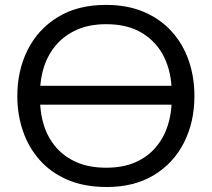

<svg xmlns="http://www.w3.org/2000/svg" viewBox="-20 -746 857 777"><path d="M412.1 10.8Q321.3 10.8 253.4 -18.4Q185.4 -47.6 140.2 -98.9Q95 -150.2 72.6 -216.5Q50.1 -282.7 50.1 -357.1Q50.1 -460.9 92.1 -544.5Q134.1 -628 214.4 -677.1Q294.6 -726.2 408.9 -726.2Q495.9 -726.2 562.6 -697.6Q629.4 -669.1 675 -618.4Q720.6 -567.8 743.7 -501Q766.8 -434.2 766.8 -357.4Q766.8 -252.1 724.5 -168.8Q682.3 -85.5 602.9 -37.4Q523.5 10.8 412.1 10.8ZM409.8 -67.3Q479.1 -67.3 529 -89.8Q578.9 -112.2 611.2 -150.8Q643.5 -189.3 659 -238.2Q674.6 -287 674.6 -340.2V-374.6Q674.6 -451.5 644.8 -513.4Q615.1 -575.3 556.3 -611.7Q497.5 -648.1 409.8 -648.1Q341.8 -648.1 291.6 -625.8Q241.4 -603.5 208.3 -565.2Q175.1 -526.9 158.7 -477.7Q142.3 -428.6 142.3 -374.3V-340.5Q142.3 -286.3 158.2 -237.2Q174.1 -188.1 206.8 -149.9Q239.4 -111.7 290 -89.5Q340.6 -67.3 409.8 -67.3ZM126 -322.5V-398.9H695.4V-322.5Z"/></svg>

Font: Commissioner Thin
Style: Regular
Weight: 100
Designer: Kostas Bartsokas
Foundry: Kostas Bartsokas
Version: Version 1.001;gftools[0.9.23]